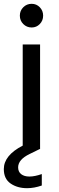

<svg xmlns="http://www.w3.org/2000/svg" viewBox="-42 -781 308 1006"><path d="M124 -637Q98 -637 80 -655Q62 -673 62 -699Q62 -725 80 -743Q98 -761 124 -761Q149 -761 166.5 -743Q184 -725 184 -699Q184 -673 166.5 -655Q149 -637 124 -637ZM53 96Q53 119 69 131.5Q85 144 112 144Q140 144 177 131V191Q137 205 100 205Q49 205 13.5 180.5Q-22 156 -22 105Q-22 33 77 -18V-548H168V0H166L113 26Q53 55 53 96Z"/></svg>

Font: MSTAGE
Style: Regular
Weight: 400
Designer: Ninad Kale (Devanagari), Jonny Pinhorn (Latin)
Foundry: Indian Type Foundry
Version: 4.004